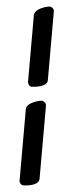

<svg xmlns="http://www.w3.org/2000/svg" viewBox="-64 -737 406 1059"><g transform="rotate(5 138.5 -207.5)"><path d="M105 -256C122 -256 192 -262 192 -299V-681C192 -694 179 -705 167 -705C156 -705 84 -689 84 -649V-283C84 -269 94 -256 105 -256ZM107 290C123 290 194 285 194 246V-159C194 -172 181 -184 168 -184C157 -184 85 -167 85 -130V265C85 277 95 290 107 290Z"/></g></svg>

Font: EB Garamond
Style: Bold
Weight: 700
Designer: Georg Duffner and Octavio Pardo
Foundry: Georg Duffner
Version: Version 1.000;PS 001.000;hotconv 1.0.88;makeotf.lib2.5.64775